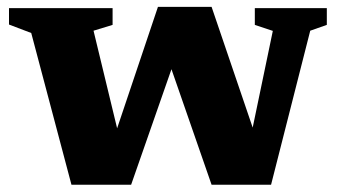

<svg xmlns="http://www.w3.org/2000/svg" viewBox="-20 -520 962 544"><path d="M753 -432.5 702 -449.5V-497H906V-449.5L859 -433L748 3.5H579.5L446.5 -379.5L487.5 -386L351.5 3.5H182.5L68.5 -426.5L5.5 -450.5V-497H299V-449.5L245 -433L329 -85.5L289.5 -90L427.5 -500.5H579.5L722.5 -80.5L680 -82Z"/></svg>

Font: Newsreader 9pt
Style: Bold
Weight: 700
Designer: Hugues Gentile
Foundry: Production Type
Version: Version 1.003